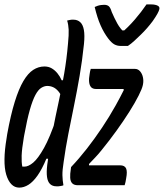

<svg xmlns="http://www.w3.org/2000/svg" viewBox="-28 -847 749 878"><path d="M175 -543Q194 -543 208.5 -534.5Q223 -526 234.5 -512Q246 -498 254 -480H268L257 -398Q249 -418 238 -430.5Q227 -443 214.5 -448.5Q202 -454 188 -454Q175 -454 161 -445.5Q147 -437 134 -413Q121 -389 108.5 -345Q96 -301 83 -230L81 -219Q72 -166 71 -135.5Q70 -105 74 -85Q76 -85 78.5 -85Q81 -85 84 -85Q102 -85 124 -103.5Q146 -122 173 -170Q200 -218 230 -307L197 -121H184Q164 -73 143.5 -44Q123 -15 102 -2Q81 11 60 11Q39 11 24 -4.5Q9 -20 0.5 -48.5Q-8 -77 -7.5 -119Q-7 -161 2 -214L5 -234Q21 -322 39.5 -381.5Q58 -441 79 -476.5Q100 -512 124 -527.5Q148 -543 175 -543ZM308 -757Q326 -757 338.5 -746Q351 -735 355.5 -710.5Q360 -686 356 -646Q348 -569 336 -499.5Q324 -430 310.5 -364Q297 -298 284.5 -234.5Q272 -171 263 -106Q257 -69 257.5 -45.5Q258 -22 262 0Q259 2 255 2.5Q251 3 247 4Q243 5 239 5Q235 5 230 5Q212 5 201 -5.5Q190 -16 187 -38Q184 -60 188 -93Q198 -171 211.5 -241Q225 -311 239.5 -377.5Q254 -444 265.5 -510.5Q277 -577 283 -648Q287 -688 286 -711Q285 -734 279 -753Q282 -754 285.5 -754.5Q289 -755 292.5 -756Q296 -757 300 -757Q304 -757 308 -757ZM387 -532H589Q603 -532 612.5 -521Q622 -510 625.5 -494Q629 -478 626 -462L625 -457Q622 -442 606 -410Q590 -378 563.5 -336Q537 -294 504.5 -249Q472 -204 437 -161Q422 -142 407.5 -127Q393 -112 379 -97V-91H521Q542 -91 548.5 -77Q555 -63 549 -32Q548 -24 546 -15Q544 -6 542 0H328Q311 0 302.5 -8.5Q294 -17 293 -34Q292 -51 296 -75L297 -83Q334 -122 369.5 -167.5Q405 -213 438.5 -263Q472 -313 501 -365Q511 -383 520 -400Q529 -417 538 -435L537 -440H412Q396 -440 388.5 -448.5Q381 -457 379.5 -472.5Q378 -488 382 -509Q383 -515 384 -521Q385 -527 387 -532ZM557 -637Q553 -637 548 -637Q543 -637 536.5 -637Q530 -637 523 -637Q508 -637 495 -644Q482 -651 466 -672Q457 -684 448.5 -698.5Q440 -713 432 -731Q424 -749 417.5 -769.5Q411 -790 405 -815Q411 -818 418.5 -820.5Q426 -823 434 -824Q442 -825 448 -825Q462 -825 469.5 -818.5Q477 -812 483 -792Q495 -764 508.5 -739.5Q522 -715 545 -694L511 -708H564L523 -693Q557 -721 588 -757Q619 -793 642 -827H660Q677 -827 686 -824Q695 -821 698.5 -817Q702 -813 701 -806Q699 -797 691.5 -783.5Q684 -770 670 -750Q658 -734 644.5 -718.5Q631 -703 616 -688.5Q601 -674 586.5 -660.5Q572 -647 557 -637Z"/></svg>

Font: Rec Mono Duotone
Style: Italic
Weight: 400
Italic angle: -10°
Monospace: yes
Version: Version 1.085; ttfautohint (v1.8.4.7-5d5b)